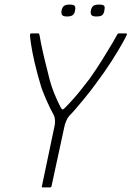

<svg xmlns="http://www.w3.org/2000/svg" viewBox="-20 -819 575 839"><path d="M282 -312Q275 -304 269 -289.5Q263 -275 261 -264L205 -5Q204 -2 202.5 -1Q201 0 199 0H166Q165 0 163.5 -1Q162 -2 163 -5L217 -262Q221 -276 220.5 -291Q220 -306 215 -316Q207 -330 198.5 -347.5Q190 -365 182 -383.5Q174 -402 167.5 -418.5Q161 -435 158 -446Q142 -499 131 -547Q120 -595 115.5 -627Q111 -659 111 -665Q111 -669 112.5 -671Q114 -673 117 -673H148Q150 -673 151 -671Q152 -669 153 -664Q153 -661 159 -631Q165 -601 175.5 -557Q186 -513 198 -467Q205 -441 217 -411Q229 -381 245 -350Q249 -343 252.5 -341Q256 -339 265 -349Q282 -366 302 -388.5Q322 -411 340 -434.5Q358 -458 371 -474Q402 -518 428.5 -560.5Q455 -603 472 -632Q489 -661 490 -664Q492 -669 494.5 -671Q497 -673 499 -673H531Q533 -673 534.5 -671Q536 -669 533 -665Q531 -659 514 -628.5Q497 -598 468 -552.5Q439 -507 400 -455Q391 -442 377 -424Q363 -406 346.5 -386Q330 -366 313.5 -346.5Q297 -327 282 -312ZM308 -773Q306 -760 298.5 -753.5Q291 -747 273 -747Q256 -747 251.5 -753.5Q247 -760 249 -773Q252 -787 259.5 -793Q267 -799 284 -799Q302 -799 306.5 -793Q311 -787 308 -773ZM436 -773Q434 -760 427.5 -753.5Q421 -747 401 -747Q384 -747 379.5 -753.5Q375 -760 377 -773Q380 -787 387.5 -793Q395 -799 412 -799Q432 -799 435.5 -793Q439 -787 436 -773Z"/></svg>

Font: Glory Thin ExtraLight
Style: Italic
Weight: 250
Italic angle: -12°
Version: Version 1.011